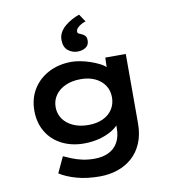

<svg xmlns="http://www.w3.org/2000/svg" viewBox="-109 -930 1135 1255"><g transform="rotate(-10 459.0 -302.5)"><path d="M452 230Q365 230 297 210.5Q229 191 187 163L236 58Q258 68 288 80.5Q318 93 355.5 101.5Q393 110 438 110Q492 110 532 90.5Q572 71 593.5 32.5Q615 -6 615 -63V-126L639 -121Q632 -90 596 -62Q560 -34 505.5 -17Q451 0 388 0Q305 0 240 -33.5Q175 -67 139.5 -127.5Q104 -188 104 -267Q104 -347 141.5 -408.5Q179 -470 246 -505Q313 -540 399 -540Q424 -540 456 -534Q488 -528 520.5 -517Q553 -506 581.5 -491.5Q610 -477 627.5 -457.5Q645 -438 646 -416L617 -408L621 -529H757V-69Q757 6 733 62.5Q709 119 667 156Q625 193 570 211.5Q515 230 452 230ZM437 -114Q492 -114 533 -133Q574 -152 596.5 -186.5Q619 -221 619 -266Q619 -311 596.5 -345Q574 -379 533.5 -398.5Q493 -418 437 -418Q380 -418 336.5 -398.5Q293 -379 269 -344.5Q245 -310 245 -266Q245 -222 269 -187.5Q293 -153 336.5 -133.5Q380 -114 437 -114ZM450 -599Q415 -599 387 -621.5Q359 -644 359 -692Q359 -720 372 -742.5Q385 -765 406 -782.5Q427 -800 452 -813.5Q477 -827 501 -835L535 -784Q522 -781 506.5 -772.5Q491 -764 480 -752.5Q469 -741 469 -728Q469 -718 476 -714.5Q483 -711 493 -707Q508 -701 517.5 -691Q527 -681 527 -659Q527 -629 504.5 -614Q482 -599 450 -599Z"/></g></svg>

Font: Lexend Peta SemiBold
Style: Regular
Weight: 600
Designer: Bonnie Shaver-Troup, Thomas Jockin
Foundry: Lexend
Version: Version 1.007